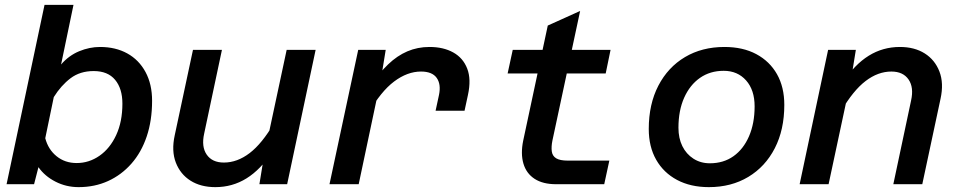

<svg xmlns="http://www.w3.org/2000/svg" viewBox="-20 -757 3940 789"><path d="M391 -564Q455 -564 503 -537.5Q551 -511 578 -461Q605 -411 605 -343Q605 -262 583 -196.5Q561 -131 520 -84.5Q479 -38 424 -13Q369 12 303 12Q252 12 208 -10.5Q164 -33 138 -70L120 0H7L163 -737H282L231 -492Q263 -529 305.5 -546.5Q348 -564 391 -564ZM295 -87Q346 -87 389 -117Q432 -147 457.5 -202Q483 -257 483 -331Q483 -393 453 -429Q423 -465 365 -465Q309 -465 270 -435.5Q231 -406 201 -358L166 -189Q178 -143 212.5 -115Q247 -87 295 -87Z M892 -552 819 -208Q807 -154 829.5 -121.5Q852 -89 900 -89Q955 -89 1006 -128Q1057 -167 1106 -251L1099 -133Q1051 -60 993 -24Q935 12 865 12Q805 12 763 -14.5Q721 -41 702.5 -89Q684 -137 698 -201L773 -552ZM1277 -552 1160 0H1046L1065 -117L1158 -552Z M1770 -302 1784 -367Q1793 -411 1774.5 -437Q1756 -463 1710 -463Q1654 -463 1599.5 -422Q1545 -381 1495 -293L1503 -405Q1538 -457 1575 -492.5Q1612 -528 1654 -546Q1696 -564 1745 -564Q1802 -564 1842.5 -541.5Q1883 -519 1900 -475Q1917 -431 1903 -367L1889 -302ZM1334 0 1452 -552H1565L1546 -435L1454 0Z M2265 0Q2211 0 2177 -22Q2143 -44 2131 -84.5Q2119 -125 2130 -179L2231 -652L2364 -712L2250 -179Q2245 -154 2247.5 -135Q2250 -116 2265.5 -106.5Q2281 -97 2313 -97H2484L2463 0ZM2066 -455 2087 -552H2489L2469 -455Z M2893 12Q2818 12 2762.5 -17.5Q2707 -47 2676.5 -100.5Q2646 -154 2646 -227Q2646 -329 2685.5 -405Q2725 -481 2795 -522.5Q2865 -564 2957 -564Q3033 -564 3088 -534.5Q3143 -505 3173 -452Q3203 -399 3203 -326Q3203 -224 3164 -148Q3125 -72 3055 -30Q2985 12 2893 12ZM2897 -86Q2953 -86 2994 -115Q3035 -144 3058 -197Q3081 -250 3081 -320Q3081 -387 3046 -426.5Q3011 -466 2954 -466Q2898 -466 2856.5 -437Q2815 -408 2791.5 -355.5Q2768 -303 2768 -232Q2768 -189 2784 -156.5Q2800 -124 2829.5 -105Q2859 -86 2897 -86Z M3651 0 3724 -344Q3736 -398 3713.5 -430.5Q3691 -463 3643 -463Q3588 -463 3537 -424Q3486 -385 3437 -301L3444 -419Q3492 -492 3550 -528Q3608 -564 3678 -564Q3738 -564 3780 -537.5Q3822 -511 3840.5 -463Q3859 -415 3845 -351L3770 0ZM3266 0 3383 -552H3497L3478 -435L3385 0Z"/></svg>

Font: Azeret Mono Thin Medium
Style: Italic
Weight: 500
Italic angle: -12°
Version: Version 1.002